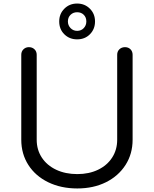

<svg xmlns="http://www.w3.org/2000/svg" viewBox="-20 -1047 868 1083"><path d="M416 16Q324 16 252 -19Q180 -54 140 -116.5Q100 -179 100 -259V-738Q100 -757 112.5 -769Q125 -781 143 -781Q162 -781 174.5 -769Q187 -757 187 -738V-259Q187 -202 216 -158Q245 -114 297 -89.5Q349 -65 416 -65Q482 -65 533 -89.5Q584 -114 612.5 -158Q641 -202 641 -259V-738Q641 -757 653.5 -769Q666 -781 685 -781Q704 -781 716 -769Q728 -757 728 -738V-259Q728 -179 688 -116.5Q648 -54 577.5 -19Q507 16 416 16ZM415 -825Q372 -825 343 -853.5Q314 -882 314 -926Q314 -969 343 -998Q372 -1027 415 -1027Q458 -1027 487 -998Q516 -969 516 -926Q516 -883 487.5 -854Q459 -825 415 -825ZM415 -873Q438 -873 452.5 -888.5Q467 -904 467 -926Q467 -949 452.5 -963.5Q438 -978 415 -978Q393 -978 378 -963.5Q363 -949 363 -926Q363 -904 378 -888.5Q393 -873 415 -873Z"/></svg>

Font: Comfortaa Medium
Style: Regular
Weight: 500
Designer: Johan Aakerlund
Foundry: Johan Aakerlund
Version: Version 3.104; ttfautohint (v1.8.1.43-b0c9)